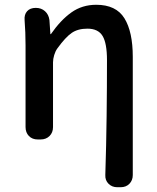

<svg xmlns="http://www.w3.org/2000/svg" viewBox="-20 -584 656 804"><path d="M471 200Q449 200 434.5 185.5Q420 171 421 149Q425 24 426.5 -98Q428 -220 428 -332Q428 -403 409.5 -433.5Q391 -464 346 -464Q306 -464 280 -446Q254 -428 220 -381Q212 -370 207 -353.5Q202 -337 202 -323V-52Q202 -29 187.5 -14.5Q173 0 150 0H138Q115 0 101 -14.5Q87 -29 87 -52V-394Q87 -426 86 -447.5Q85 -469 83 -500Q81 -523 93.5 -537Q106 -551 130 -551Q153 -551 168.5 -537Q184 -523 187 -500L191 -441H193Q234 -500 279 -532Q324 -564 383 -564Q466 -564 501 -507.5Q536 -451 536 -346V149Q536 171 522 185.5Q508 200 485 200Z"/></svg>

Font: Chiron GoRound TC M
Style: Regular
Weight: 500
Designer: Ryoko NISHIZUKA 西塚涼子 (kana, bopomofo & ideographs); Paul D. Hunt (Latin, Greek & Cyrillic); Sandoll Communications 산돌커뮤니
Foundry: Adobe
Version: Version 1.000;hotconv 1.1.1;makeotfexe 2.6.0